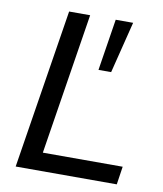

<svg xmlns="http://www.w3.org/2000/svg" viewBox="-80 -770 708 836"><g transform="rotate(10 274.0 -352.5)"><path d="M46 0 158 -705H251L152 -80H505L493 0ZM328 -477 364 -705H441L384 -477Z"/></g></svg>

Font: Nunito Sans 12pt ExtraLight 12pt Medium
Style: Italic
Weight: 500
Italic angle: -9°
Version: Version 3.101;gftools[0.9.27]